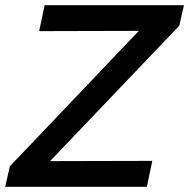

<svg xmlns="http://www.w3.org/2000/svg" viewBox="-45 -720 729 740"><path d="M-25 0 -7 -79 490 -601 106 -600 127 -700H664L646 -621L148 -99L542 -100L521 0Z"/></svg>

Font: Rosa Sans Medium
Style: Italic
Weight: 500
Italic angle: -12°
Designer: Pentagram / MCKL
Foundry: Pentagram / MCKL
Version: Version 1.005;September 16, 2019;FontCreator 11.5.0.2425 64-